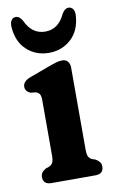

<svg xmlns="http://www.w3.org/2000/svg" viewBox="-79 -708 447 752"><g transform="rotate(-10 145.0 -332.5)"><path d="M218 -432.5V-105.5Q218 -86 222.8 -77.5Q227.5 -69 236.5 -65L250 -60.5Q260 -54.5 265.5 -47.5Q271 -40.5 271 -29.5Q271 0 238 0H64Q31 0 31 -29.5Q31 -40.5 36.5 -47.5Q42 -54.5 52.5 -60.5L66 -65Q75 -69 79.8 -77.5Q84.5 -86 84.5 -105.5V-326Q84.5 -343 79.8 -350.2Q75 -357.5 65.5 -360.5L44 -363Q24 -371.5 24 -389.5Q24 -411 53.5 -422.5L135 -452.5Q152.5 -459 164.8 -462.5Q177 -466 188.5 -466Q202 -466 210 -456.8Q218 -447.5 218 -432.5ZM143.5 -588.5Q196 -588.5 222 -645.5Q233.5 -665 248 -665Q260 -665 266.2 -655.2Q272.5 -645.5 271.5 -629.5Q267.5 -570 231.2 -537Q195 -504 143.5 -504Q91.5 -504 55.5 -537Q19.5 -570 15.5 -629.5Q14.5 -645.5 20.8 -655.2Q27 -665 38.5 -665Q53.5 -665 64.5 -645.5Q90.5 -588.5 143.5 -588.5Z"/></g></svg>

Font: Fraunces 72pt S100 SemiBold
Style: Regular
Weight: 600
Version: Version 1.000; ttfautohint (v1.8.3)